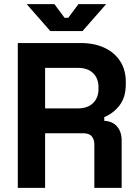

<svg xmlns="http://www.w3.org/2000/svg" viewBox="-20 -908 672 928"><path d="M66 0V-700H370Q436 -700 485 -677Q534 -654 561 -612Q588 -570 588 -513V-501Q588 -438 558 -399Q528 -360 484 -342V-324Q524 -322 546 -296.5Q568 -271 568 -229V0H436V-210Q436 -234 423.5 -249Q411 -264 382 -264H198V0ZM198 -384H356Q403 -384 429.5 -409.5Q456 -435 456 -477V-487Q456 -529 430 -554.5Q404 -580 356 -580H198ZM223 -758 109 -888H243L292 -822H310L359 -888H493L379 -758Z"/></svg>

Font: Space 7353
Style: Regular
Weight: 400
Designer: Christine Claussen + Ruben Lyon  (Space 7353)
Version: Version 1.000;FEAKit 1.0